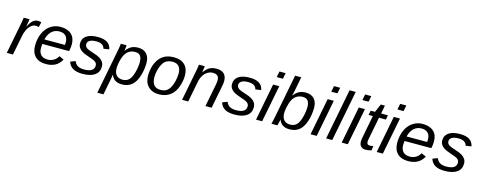

<svg xmlns="http://www.w3.org/2000/svg" viewBox="-33 -1582 6626 2647"><g transform="rotate(15 3279.5 -259.0)"><path d="M350.6 -458Q330.1 -464.4 306.6 -464.4Q272.5 -464.4 242.2 -439.7Q211.9 -415 189.9 -372.6Q168 -330.1 158.2 -275.4L104.5 0H16.6L95.7 -405.3Q98.6 -422.4 101.8 -439.2Q105 -456.1 107.9 -472.7Q110.4 -486.8 112.5 -500.7Q114.7 -514.6 116.7 -528.3H199.7L186.5 -445.8L182.6 -420.4H184.6Q216.8 -485.4 248 -511.7Q279.3 -538.1 320.3 -538.1Q341.8 -538.1 366.7 -531.2Z M458 -245.6Q455.1 -229 453.6 -190.4Q453.6 -125.5 486.1 -90.8Q518.6 -56.2 584 -56.2Q631.3 -56.2 669.9 -79.6Q708.5 -103 730 -143.6L797.4 -112.8Q761.7 -48.8 706.8 -19.5Q651.9 9.8 573.7 9.8Q475.6 9.8 421.1 -44.7Q366.7 -99.1 366.7 -197.8Q366.7 -294.9 401.4 -374Q436 -451.7 499 -494.9Q562 -538.1 640.6 -538.1Q740.7 -538.1 796.4 -487.8Q852.1 -437.5 852.1 -345.7Q852.1 -294.9 840.3 -245.6ZM469.7 -313H762.7L764.6 -348.1Q764.6 -408.7 733.2 -440.9Q701.7 -473.1 642.6 -473.1Q577.1 -473.1 532.5 -431.4Q487.8 -389.6 469.7 -313Z M1332 -154.8Q1332 -75.7 1271.5 -33Q1210.9 9.8 1096.7 9.8Q1011.7 9.8 961.7 -18.8Q911.6 -47.4 891.6 -108.9L963.4 -136.2Q979.5 -93.3 1013.4 -73.7Q1047.4 -54.2 1104.5 -54.2Q1246.6 -54.2 1246.6 -147Q1246.6 -177.2 1221.7 -197.8Q1196.3 -217.8 1116.2 -242.7Q1053.2 -263.7 1022.5 -282.7Q991.2 -302.2 974.6 -328.4Q958 -354.5 958 -389.2Q958 -460 1014.6 -498.3Q1071.3 -536.6 1174.3 -536.6Q1260.7 -536.6 1309.3 -505.6Q1357.9 -474.6 1368.7 -412.1L1289.1 -399.9Q1278.3 -438.5 1248.5 -455.6Q1218.8 -472.7 1168.5 -472.7Q1107.9 -472.7 1075.4 -453.4Q1043 -434.1 1043 -398.9Q1043 -378.4 1053.2 -364.5Q1063.5 -350.6 1083 -339.4Q1102.5 -328.1 1171.9 -306.2Q1234.4 -286.6 1265.6 -266.6Q1297.4 -246.6 1314.7 -219.2Q1332 -191.9 1332 -154.8Z M1659.7 9.8Q1599.6 9.8 1561.8 -15.6Q1523.9 -41 1508.3 -86.9H1505.9Q1505.9 -84.5 1504.9 -76.4Q1503.9 -68.4 1502 -55.2Q1500 -42 1487.3 23.7Q1474.6 89.4 1451.7 207.5H1364.3L1485.8 -420.4Q1488.3 -432.1 1490.5 -443.8Q1492.7 -455.6 1494.6 -467.3Q1497.1 -482.9 1499 -498Q1501 -513.2 1502.9 -528.3H1584.5Q1584.5 -519.5 1583 -503.7Q1581.5 -487.8 1579.6 -472.7Q1577.6 -457.5 1576.2 -449.7H1578.1Q1613.8 -496.1 1653.3 -517.1Q1692.9 -538.1 1751 -538.1Q1827.6 -538.1 1870.4 -491.9Q1913.1 -445.8 1913.1 -365.2Q1913.1 -265.6 1883.3 -173.3Q1853.5 -80.6 1798.8 -35.4Q1744.1 9.8 1659.7 9.8ZM1725.6 -470.2Q1677.2 -470.2 1642.8 -450.4Q1608.4 -430.7 1584.5 -391.1Q1568.8 -364.7 1557.1 -328.1Q1545.4 -291.5 1539.3 -253.7Q1533.2 -215.8 1533.2 -184.1Q1533.2 -123 1564.2 -89.1Q1595.2 -55.2 1650.4 -55.2Q1710.9 -55.2 1746.1 -92.3Q1763.7 -110.8 1777.6 -141.6Q1791.5 -172.4 1801.3 -209.2Q1811 -246.1 1816.2 -283Q1821.3 -319.8 1821.3 -349.6Q1821.3 -409.7 1798.3 -439.9Q1775.4 -470.2 1725.6 -470.2Z M2469.7 -333.5Q2469.7 -270 2450.2 -201.7Q2430.7 -133.3 2394.5 -85.4Q2357.9 -38.1 2305.2 -14.2Q2252.4 9.8 2185.1 9.8Q2089.4 9.8 2033.7 -47.9Q1978 -105.5 1978 -204.6Q1980.5 -305.7 2014.2 -381.3Q2048.3 -458.5 2108.9 -498Q2169.4 -537.6 2258.8 -537.6Q2361.3 -537.6 2415.5 -484.1Q2469.7 -430.7 2469.7 -333.5ZM2378.9 -333.5Q2378.9 -473.1 2257.8 -473.1Q2191.9 -473.1 2152.3 -439.5Q2126 -417 2107.2 -377.7Q2088.4 -338.4 2078.4 -292.2Q2068.4 -246.1 2068.4 -203.1Q2068.4 -130.9 2099.6 -93Q2130.9 -55.2 2190.4 -55.2Q2240.7 -55.2 2271.2 -72.3Q2301.8 -89.4 2324.7 -125Q2347.7 -161.1 2362.1 -216.6Q2376.5 -272 2378.9 -333.5Z M2663.6 -295.9 2606 0H2518.1L2599.1 -415.5Q2604 -438.5 2608.6 -466.8Q2613.3 -495.1 2618.2 -528.3H2701.2Q2701.2 -524.9 2698.7 -508.1Q2696.3 -491.2 2693.1 -471.4Q2689.9 -451.7 2687.5 -438H2689Q2729.5 -494.1 2770.3 -515.9Q2811 -537.6 2867.2 -537.6Q2939.5 -537.6 2975.8 -502Q3012.2 -466.3 3012.2 -398.9Q3012.2 -383.3 3009.8 -363.3Q3007.3 -343.3 3002 -318.8L2939.9 0H2851.6L2913.1 -314.9Q2921.9 -358.4 2921.9 -388.2Q2921.9 -469.7 2834.5 -469.7Q2793.5 -469.7 2758.5 -448.5Q2723.6 -427.2 2699 -388.4Q2674.3 -349.6 2663.6 -295.9Z M3500.5 -154.8Q3500.5 -75.7 3439.9 -33Q3379.4 9.8 3265.1 9.8Q3180.2 9.8 3130.1 -18.8Q3080.1 -47.4 3060.1 -108.9L3131.8 -136.2Q3147.9 -93.3 3181.9 -73.7Q3215.8 -54.2 3272.9 -54.2Q3415 -54.2 3415 -147Q3415 -177.2 3390.1 -197.8Q3364.7 -217.8 3284.7 -242.7Q3221.7 -263.7 3190.9 -282.7Q3159.7 -302.2 3143.1 -328.4Q3126.5 -354.5 3126.5 -389.2Q3126.5 -460 3183.1 -498.3Q3239.7 -536.6 3342.8 -536.6Q3429.2 -536.6 3477.8 -505.6Q3526.4 -474.6 3537.1 -412.1L3457.5 -399.9Q3446.8 -438.5 3417 -455.6Q3387.2 -472.7 3336.9 -472.7Q3276.4 -472.7 3243.9 -453.4Q3211.4 -434.1 3211.4 -398.9Q3211.4 -378.4 3221.7 -364.5Q3231.9 -350.6 3251.5 -339.4Q3271 -328.1 3340.3 -306.2Q3402.8 -286.6 3434.1 -266.6Q3465.8 -246.6 3483.2 -219.2Q3500.5 -191.9 3500.5 -154.8Z M3802.2 -724.6 3785.6 -640.6H3697.8L3714.4 -724.6ZM3764.2 -528.3 3661.1 0H3573.7L3676.3 -528.3Z M4143.1 -538.1Q4219.7 -538.1 4262.5 -491.9Q4305.2 -445.8 4305.2 -365.2Q4305.2 -315.9 4297.9 -267.8Q4290.5 -219.7 4275.4 -173.3Q4245.6 -80.6 4190.9 -35.4Q4136.2 9.8 4051.8 9.8Q3991.7 9.8 3954.1 -15.6Q3916.5 -41 3900.9 -86.9H3899.4Q3897.5 -76.7 3893.8 -60.1Q3890.1 -43.5 3886.2 -28.8Q3883.3 -17.1 3881.1 -9Q3878.9 -1 3878.4 0H3793.9Q3796.4 -7.3 3803.5 -40Q3810.5 -72.8 3817.9 -108.9L3937.5 -724.6H4025.4L3984.9 -518.1Q3982.9 -506.8 3978.8 -489.7Q3974.6 -472.7 3968.3 -449.7H3970.2Q4005.9 -496.1 4045.4 -517.1Q4085 -538.1 4143.1 -538.1ZM4117.7 -470.2Q4024.4 -470.2 3976.6 -391.1Q3962.4 -367.2 3951.9 -335.7Q3941.4 -304.2 3934.6 -271Q3925.3 -222.2 3925.3 -184.1Q3925.3 -123 3956.3 -89.1Q3987.3 -55.2 4042.5 -55.2Q4103 -55.2 4138.2 -92.3Q4155.8 -110.8 4169.7 -141.6Q4183.6 -172.4 4193.4 -209.2Q4203.1 -246.1 4208.3 -283Q4213.4 -319.8 4213.4 -349.6Q4213.4 -409.7 4190.4 -439.9Q4167.5 -470.2 4117.7 -470.2Z M4580.6 -724.6 4564 -640.6H4476.1L4492.7 -724.6ZM4542.5 -528.3 4439.5 0H4352.1L4454.6 -528.3Z M4802.7 -724.6 4661.6 0H4574.2L4714.8 -724.6Z M5024.9 -724.6 5008.3 -640.6H4920.4L4937 -724.6ZM4986.8 -528.3 4883.8 0H4796.4L4898.9 -528.3Z M5136.7 9.8Q5095.2 9.8 5071.5 -15.1Q5047.9 -40 5047.9 -81.1Q5047.9 -107.9 5055.2 -144.5L5116.7 -464.4H5055.7L5068.4 -528.3H5130.4L5181.6 -646.5H5240.2L5217.3 -528.3H5314.9L5302.2 -464.4H5204.6L5143.6 -149.4Q5137.7 -120.1 5137.7 -103Q5137.7 -81.5 5148.7 -70.8Q5159.7 -60.1 5181.6 -60.1Q5200.7 -60.1 5230.5 -66.9L5221.2 -2Q5172.9 9.8 5136.7 9.8Z M5524.9 -724.6 5508.3 -640.6H5420.4L5437 -724.6ZM5486.8 -528.3 5383.8 0H5296.4L5398.9 -528.3Z M5627.4 -245.6Q5624.5 -229 5623 -190.4Q5623 -125.5 5655.5 -90.8Q5688 -56.2 5753.4 -56.2Q5800.8 -56.2 5839.4 -79.6Q5877.9 -103 5899.4 -143.6L5966.8 -112.8Q5931.2 -48.8 5876.2 -19.5Q5821.3 9.8 5743.2 9.8Q5645 9.8 5590.6 -44.7Q5536.1 -99.1 5536.1 -197.8Q5536.1 -294.9 5570.8 -374Q5605.5 -451.7 5668.5 -494.9Q5731.4 -538.1 5810.1 -538.1Q5910.2 -538.1 5965.8 -487.8Q6021.5 -437.5 6021.5 -345.7Q6021.5 -294.9 6009.8 -245.6ZM5639.2 -313H5932.1L5934.1 -348.1Q5934.1 -408.7 5902.6 -440.9Q5871.1 -473.1 5812 -473.1Q5746.6 -473.1 5701.9 -431.4Q5657.2 -389.6 5639.2 -313Z M6501.5 -154.8Q6501.5 -75.7 6440.9 -33Q6380.4 9.8 6266.1 9.8Q6181.2 9.8 6131.1 -18.8Q6081.1 -47.4 6061 -108.9L6132.8 -136.2Q6148.9 -93.3 6182.9 -73.7Q6216.8 -54.2 6273.9 -54.2Q6416 -54.2 6416 -147Q6416 -177.2 6391.1 -197.8Q6365.7 -217.8 6285.6 -242.7Q6222.7 -263.7 6191.9 -282.7Q6160.6 -302.2 6144 -328.4Q6127.4 -354.5 6127.4 -389.2Q6127.4 -460 6184.1 -498.3Q6240.7 -536.6 6343.8 -536.6Q6430.2 -536.6 6478.8 -505.6Q6527.3 -474.6 6538.1 -412.1L6458.5 -399.9Q6447.8 -438.5 6418 -455.6Q6388.2 -472.7 6337.9 -472.7Q6277.3 -472.7 6244.9 -453.4Q6212.4 -434.1 6212.4 -398.9Q6212.4 -378.4 6222.7 -364.5Q6232.9 -350.6 6252.4 -339.4Q6272 -328.1 6341.3 -306.2Q6403.8 -286.6 6435.1 -266.6Q6466.8 -246.6 6484.1 -219.2Q6501.5 -191.9 6501.5 -154.8Z"/></g></svg>

Font: Arimo
Style: Italic
Weight: 400
Italic angle: -12°
Designer: Steve Matteson
Foundry: Monotype Imaging Inc.
Version: Version 1.33